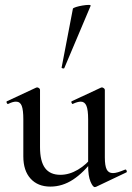

<svg xmlns="http://www.w3.org/2000/svg" viewBox="-20 -751 537 782"><path d="M185 9Q134 9 104.5 -23.5Q75 -56 75 -114V-265Q75 -303 68.5 -320Q62 -337 45 -337Q32 -337 14 -328Q10 -326 7.5 -332Q5 -338 9 -339L127 -394Q129 -395 131 -395Q135 -395 139 -392Q143 -389 143 -385V-152Q143 -94 163.5 -66.5Q184 -39 226 -39Q262 -39 297.5 -60Q333 -81 358 -115L363 -104Q321 -48 277.5 -19.5Q234 9 185 9ZM407 -385V-110Q407 -76 414.5 -61Q422 -46 440 -46Q449 -46 460.5 -49.5Q472 -53 489 -60Q493 -62 495.5 -56.5Q498 -51 495 -49L371 10Q369 11 366 11Q358 11 348.5 -11.5Q339 -34 339 -76V-265Q339 -303 332 -320Q325 -337 309 -337Q296 -337 277 -328Q274 -326 271.5 -332Q269 -338 273 -339L391 -394Q393 -395 395 -395Q398 -395 402.5 -392Q407 -389 407 -385ZM242 -474Q241 -471 235.5 -472.5Q230 -474 231 -476L277 -716Q279 -719 290 -722.5Q301 -726 316 -728.5Q331 -731 341 -731Q351 -731 349 -727Z"/></svg>

Font: Cormorant Medium
Style: Regular
Weight: 500
Designer: Christian Thalmann (Catharsis Fonts)
Foundry: Catharsis Fonts
Version: Version 4.000